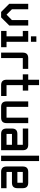

<svg xmlns="http://www.w3.org/2000/svg" viewBox="1347 -2071 724 3458"><g transform="rotate(90 1709.0 -342.0)"><path d="M341.8 -488.3H439.5V-146.5L293 0H195.3L48.8 -146.5V-488.3H146.5V-195.3L244.1 -97.7L341.8 -195.3Z M634.8 -537.1V-634.8H732.4V-537.1ZM537.1 0V-97.7H634.8V-390.6H537.1V-488.3H732.4V-97.7H830.1V0Z M1025.4 -488.3H1220.7V-390.6H1025.4V0H927.7V-390.6Q927.7 -488.3 1025.4 -488.3Z M1513.7 0Q1416 0 1416 -97.7V-390.6H1318.4V-488.3H1416V-683.6H1513.7V-488.3H1611.3V-390.6H1513.7V-97.7H1709V0Z M2099.6 -488.3H2197.3V-97.7Q2197.3 0 2099.6 0H1904.3Q1806.6 0 1806.6 -97.7V-488.3H1904.3V-97.7H2099.6Z M2685.5 0H2392.6Q2294.9 0 2294.9 -97.7V-195.3Q2294.9 -293 2392.6 -293H2587.9V-390.6H2294.9V-488.3H2587.9Q2685.5 -488.3 2685.5 -390.6ZM2392.6 -97.7H2587.9V-195.3H2392.6Z M2783.2 -683.6H2880.9V0H2783.2Z M3076.2 -488.3H3271.5Q3369.1 -488.3 3369.1 -390.6V-293Q3369.1 -195.3 3271.5 -195.3H3076.2V-97.7H3369.1V0H3076.2Q2978.5 0 2978.5 -97.7V-390.6Q2978.5 -488.3 3076.2 -488.3ZM3271.5 -390.6H3076.2V-293H3271.5Z"/></g></svg>

Font: BabelStone Runic Short Twig
Style: Regular
Weight: 400
Designer: Andrew West
Foundry: BabelStone
Version: Version 3.003;March 14, 2022